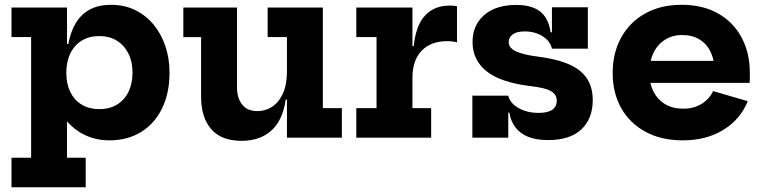

<svg xmlns="http://www.w3.org/2000/svg" viewBox="-20 -583 3234 813"><path d="M28.7 210V84.8H111.8V-426H28.7V-551.2H263.8V-356.3L260.8 -290.8V-263.2L263.8 -187.2V84.8H342.9V210ZM443.1 11.3Q382.9 11.3 332.2 -14.9Q281.5 -41.1 244 -94Q206.6 -146.9 186.4 -226.3L260.8 -274.3Q260.8 -228.8 277.3 -194.4Q293.7 -159.9 325.1 -140.5Q356.5 -121 401 -121Q444.7 -121 476.2 -140.5Q507.6 -159.9 524.3 -194.7Q541.1 -229.5 541.1 -275.6Q541.1 -321.7 523.7 -356.5Q506.2 -391.3 474.7 -410.8Q443.1 -430.3 401 -430.3Q357.2 -430.3 325.8 -410.8Q294.4 -391.3 277.6 -356.2Q260.8 -321.1 260.8 -274.3L245.8 -396.8H269.2Q279 -449.6 301.7 -486.6Q324.4 -523.6 361.2 -543.1Q398 -562.6 450 -562.6Q506.7 -562.6 552.4 -540.3Q598.2 -517.9 630.6 -478.5Q663.1 -439 680.5 -387Q697.8 -335.1 697.8 -275.6Q697.8 -188.3 666.1 -123.7Q634.4 -59.1 577.1 -23.9Q519.8 11.3 443.1 11.3Z M1195.1 -426H1113.3V-551.2H1347.1V-125.2H1427.6V0H1195.1ZM983.5 -551.2V-214Q983.5 -167.6 1005.6 -140Q1027.6 -112.5 1070.2 -112.5Q1104.5 -112.5 1132.9 -131.4Q1161.4 -150.3 1178.2 -187.7Q1195.1 -225.1 1195.1 -280.2L1221.3 -161.5H1189.7Q1177.6 -74.2 1129.3 -30.4Q1081 13.3 1003 13.3Q917.1 13.3 874.3 -36.2Q831.5 -85.7 831.5 -173.5V-425.7H756.3V-551.2Z M1726.4 -125.2H1805.7V0H1488.7V-125.2H1574.4V-426H1488.7V-551.2H1726.4ZM1915.2 -403.7Q1906.3 -406.2 1896.1 -407.4Q1886 -408.7 1874 -408.7Q1804.3 -408.7 1765.3 -368.1Q1726.4 -327.5 1726.4 -252.6L1700.2 -387.8H1731.8Q1737.4 -445.2 1756.8 -483.3Q1776.1 -521.4 1808.5 -540.5Q1840.9 -559.6 1885.7 -559.6Q1893.8 -559.6 1901 -558.8Q1908.3 -558.1 1915.2 -556.6Z M2300.1 10.2Q2251 10.2 2216.6 -3.6Q2182.3 -17.5 2162.5 -43.5Q2142.8 -69.6 2136.8 -106.3H2114.1L2132.2 -177.9Q2139.5 -146.3 2175.4 -125.6Q2211.4 -105 2260.9 -105Q2299.4 -105 2318.4 -118.2Q2337.5 -131.5 2337.5 -156.9Q2337.5 -182.8 2313.2 -197.1Q2289 -211.3 2226 -218.4Q2097.4 -234.5 2039.2 -282.1Q1980.9 -329.6 1980.9 -405.1Q1980.9 -476 2029.9 -519Q2078.9 -562.1 2166.9 -562.1Q2212 -562.1 2242.5 -548.9Q2272.9 -535.6 2289.6 -509.7Q2306.3 -483.7 2311.5 -446.3H2334.3L2317.1 -377Q2309.4 -409.8 2277 -429.9Q2244.6 -450 2201.9 -450Q2167.8 -450 2150.9 -437.3Q2134 -424.7 2134 -404.8Q2134 -380.5 2164.1 -365.9Q2194.3 -351.3 2258.2 -343.2Q2381 -327.5 2435.5 -283.4Q2490 -239.3 2490 -159.5Q2490 -80.7 2441.9 -35.3Q2393.8 10.2 2300.1 10.2ZM1980.1 0V-177.9H2132.2V0ZM2317.1 -377V-552.3H2469.1V-377Z M2871.5 11.3Q2779.9 11.3 2713.2 -25Q2646.5 -61.2 2610.4 -125.3Q2574.3 -189.4 2574.3 -273.8Q2574.3 -359 2610.3 -424.1Q2646.4 -489.3 2712 -526Q2777.5 -562.7 2866.3 -562.7Q2955.7 -562.7 3020.3 -526.2Q3084.9 -489.7 3120 -424.6Q3155.1 -359.6 3155.1 -273.7Q3155.1 -259.7 3155 -249.6Q3154.9 -239.5 3154.2 -232.2H3004.1Q3005.3 -243 3005.7 -254.5Q3006 -266.1 3006 -280.6Q3006 -326.6 2989.9 -361.2Q2973.9 -395.9 2943.1 -415.3Q2912.3 -434.7 2868.8 -434.7Q2827.1 -434.7 2795.7 -414.7Q2764.2 -394.8 2746.9 -358.6Q2729.5 -322.4 2729.5 -273.8Q2729.5 -229.6 2746.9 -195.5Q2764.3 -161.5 2796.1 -142.1Q2828 -122.8 2872.7 -122.8Q2917.8 -122.8 2950.7 -143.1Q2983.7 -163.3 2999.4 -197.3L3146.3 -154.6Q3115.4 -77.7 3043.1 -33.2Q2970.9 11.3 2871.5 11.3ZM2670.8 -232.2V-325.4H3064.4L3081.1 -232.2Z"/></svg>

Font: Hepta Slab ExtraLight
Style: Regular
Weight: 200
Designer: Michael LaGattuta
Foundry: Michael LaGattuta
Version: Version 1.100